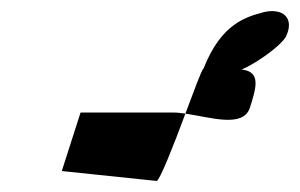

<svg xmlns="http://www.w3.org/2000/svg" viewBox="-20 -516 544 348"><path d="M92 -206 264 -188C269 -188 295 -253 316 -310C309 -311 302 -312 296 -312H126ZM316 -310C360 -304 421 -283 433 -321C444 -356 454 -386 418 -390C440 -399 485 -429 498 -449C515 -484 492 -502 458 -494C425 -485 381 -473 349 -392C345 -389 332 -352 316 -310Z"/></svg>

Font: bitstorm
Style: excnobl
Weight: 400
Version: Version 0.2